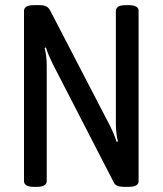

<svg xmlns="http://www.w3.org/2000/svg" viewBox="-20 -722 630 744"><path d="M111 2Q91 2 82 -4Q73 -10 73 -20V-680Q73 -690 82 -696Q91 -702 111 -702H135Q149 -702 158.5 -697.5Q168 -693 174 -682L406 -235Q414 -219 420.5 -203.5Q427 -188 432 -172L437 -174Q433 -190 431 -207Q429 -224 429 -240V-680Q429 -690 438 -696Q447 -702 467 -702H479Q517 -702 517 -680V-20Q517 2 479 2H458Q444 2 435 -2Q426 -6 422 -13L184 -475Q176 -491 169.5 -506.5Q163 -522 158 -538L153 -536Q157 -520 159 -503Q161 -486 161 -470V-20Q161 -10 152 -4Q143 2 123 2Z"/></svg>

Font: Asap Condensed VF Beta
Style: Regular
Weight: 400
Designer: Pablo Cosgaya
Foundry: Omnibus-Type
Version: Version 1.008